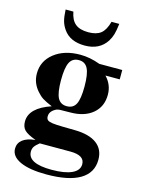

<svg xmlns="http://www.w3.org/2000/svg" viewBox="-130 -750 759 1026"><g transform="rotate(15 250.0 -237.0)"><path d="M478 -390.1H398.9Q438 -349.6 438 -293.9Q438 -228 392.1 -189.5Q346.2 -150.9 268.1 -150.9Q220.2 -150.9 210.7 -150.1Q201.2 -149.4 191.9 -146Q157.2 -128.9 157.2 -100.1Q157.2 -85.9 164.8 -79.6Q172.4 -73.2 192.1 -70.3Q211.9 -67.4 254.9 -66.9L317.9 -65.9Q396.5 -64.5 437.7 -33.7Q479 -2.9 479 54.2Q479 127 416 164.6Q353 202.1 230 202.1Q136.7 202.1 85 178.5Q33.2 154.8 33.2 111.8Q33.2 81.5 56.9 62.7Q80.6 43.9 127 39.1Q80.1 22 63.5 5.1Q46.9 -11.7 46.9 -42Q46.9 -117.2 164.1 -157.2Q128.9 -171.9 111.3 -183.1Q93.8 -194.3 78.1 -212.9Q42 -253.4 42 -306.2Q42 -375.5 97.7 -419.2Q153.3 -462.9 241.2 -462.9Q294.9 -462.9 351.1 -441.9H478ZM323.2 50.8H153.8Q133.3 66.9 126.2 78.4Q119.1 89.8 119.1 105Q119.1 170.9 251 170.9Q323.7 170.9 362.8 152.6Q401.9 134.3 401.9 100.1Q401.9 50.8 323.2 50.8ZM241.2 -433.1Q206.1 -433.1 190.9 -403.6Q175.8 -374 175.8 -305.2Q175.8 -236.3 190.9 -207.3Q206.1 -178.2 241.2 -178.2Q276.4 -178.2 291.3 -207Q306.2 -235.8 306.2 -304.2Q306.2 -373 291 -403.1Q275.9 -433.1 241.2 -433.1ZM356 -675.8H398.9Q394.5 -638.2 388.4 -616.9Q382.3 -595.7 370.1 -576.2Q331.1 -516.1 250 -516.1Q168.9 -516.1 131.8 -568.8Q116.7 -590.3 110.4 -612.8Q104 -635.3 102.1 -675.8H145Q153.3 -630.4 178.2 -610.1Q203.1 -589.8 250 -589.8Q294.9 -589.8 319.1 -609.1Q343.3 -628.4 356 -675.8Z"/></g></svg>

Font: Accordance
Style: Bold
Weight: 700
Version: Version 1.2 (build January 31, 2020) Miklal Software Solutio